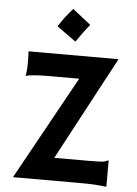

<svg xmlns="http://www.w3.org/2000/svg" viewBox="-59 -931 700 984"><g transform="rotate(5 290.5 -439.5)"><path d="M69.8 -605.5Q69.8 -621.6 68.4 -649.4H531.2L247.1 -117.2H424.3Q493.7 -117.2 506.1 -121.3Q518.6 -125.5 525.9 -128.9V7.3Q504.9 5.4 491.2 3.9Q477.5 2.4 462.4 1.5Q439.5 0 373.5 0H44.9L338.9 -532.2H185.1Q89.8 -532.2 64 -522Q69.8 -546.4 69.8 -590.8ZM205.1 -790Q236.8 -840.8 277.8 -885.7L371.1 -812Q346.7 -780.8 337.9 -769L320.8 -745.1Q312.5 -733.9 303.2 -719.7Z"/></g></svg>

Font: Hammersmith One
Style: Regular
Weight: 400
Designer: Nicole Fally
Foundry: Nicole Fally
Version: Version 1.003